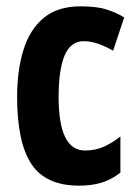

<svg xmlns="http://www.w3.org/2000/svg" viewBox="-20 -642 437 606"><path d="M230 -56Q124 -56 79 -124.5Q34 -193 34 -336Q34 -420 54 -484.5Q74 -549 118 -585.5Q162 -622 234 -622Q284 -622 315 -612.5Q346 -603 372 -587L337 -482Q310 -497 288 -504.5Q266 -512 244 -512Q203 -512 184 -467Q165 -422 165 -336Q165 -167 248 -167Q280 -167 305.5 -178Q331 -189 360 -211V-97Q330 -74 299 -65Q268 -56 230 -56Z"/></svg>

Font: Noto Sans Malayalam UI ExtraCondensed
Style: Bold
Weight: 700
Width: 2
Designer: Jelle Bosma - Monotype Design Team
Foundry: Monotype Imaging Inc.
Version: Version 2.104; ttfautohint (v1.8.4.7-5d5b)